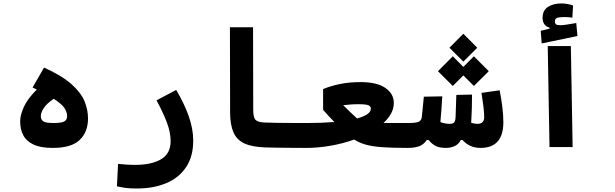

<svg xmlns="http://www.w3.org/2000/svg" viewBox="-20 -851 3556 1111"><path d="M285.6 4.9Q215.3 4.9 173.8 -14.6Q132.3 -34.2 114.5 -68.8Q96.7 -103.5 96.7 -148.4Q96.7 -186 118.4 -233.2Q140.1 -280.3 192.9 -333Q181.2 -338.9 168.5 -344.7L234.9 -460Q338.4 -413.1 393.3 -364.3Q448.2 -315.4 468.8 -265.6Q489.3 -215.8 489.3 -165.5Q489.3 -87.4 441.2 -41.3Q393.1 4.9 285.6 4.9ZM291 -279.3Q251.5 -252.9 233.9 -226.6Q216.3 -200.2 216.3 -179.2Q216.3 -158.2 230.7 -148.7Q245.1 -139.2 289.6 -139.2Q333.5 -139.2 350.8 -147.7Q368.2 -156.2 368.2 -179.2Q368.2 -202.1 353 -225.6Q337.9 -249 291 -279.3Z M772.5 239.7Q733.4 239.7 708.7 236.6Q684.1 233.4 656.7 227.1L663.1 97.2Q690.9 99.6 710.4 101.3Q730 103 762.7 103Q856.4 103 911.9 70.6Q967.3 38.1 967.3 -34.2Q967.3 -83.5 946.5 -139.9Q925.8 -196.3 885.7 -270.5L999.5 -330.6Q1046.4 -252 1072.3 -178Q1098.1 -104 1098.1 -38.1Q1098.1 55.2 1056.4 116.9Q1014.6 178.7 941.2 209.2Q867.7 239.7 772.5 239.7Z M1752 4.9Q1718.8 4.9 1677 4.6Q1635.3 4.4 1592.5 3.7Q1549.8 2.9 1513.7 2Q1438.5 -0.5 1394.3 -21Q1350.1 -41.5 1331.1 -84.7Q1312 -127.9 1311.5 -198.2L1310.5 -693.4H1444.3L1445.3 -215.3Q1445.3 -171.4 1458.5 -157.7Q1471.7 -144 1509.8 -142.1Q1542.5 -140.6 1585.7 -140.1Q1628.9 -139.6 1674.1 -139.4Q1719.2 -139.2 1757.8 -139.2Q1774.9 -139.2 1783.4 -117.7Q1792 -96.2 1792 -63.5Q1792 -38.6 1782.7 -16.8Q1773.4 4.9 1752 4.9Z M1750 4.9 1757.8 -139.2Q1796.4 -139.2 1836.4 -140.6Q1876.5 -142.1 1914.6 -145Q1882.8 -177.2 1849.6 -215.3V-335.4Q1892.1 -353.5 1946.3 -364.7Q2000.5 -376 2067.4 -376Q2160.6 -376 2209.7 -342.3Q2258.8 -308.6 2258.8 -254.9Q2258.8 -223.6 2243.2 -194.6Q2227.5 -165.5 2199.2 -139.6Q2227.1 -139.2 2262.9 -139.2Q2298.8 -139.2 2344.7 -139.2Q2383.3 -139.2 2392.8 -120.8Q2402.3 -102.5 2402.3 -67.9Q2402.3 -26.4 2389.4 -10.7Q2376.5 4.9 2336.9 4.9Q2248.5 4.9 2191.4 0.7Q2134.3 -3.4 2096.9 -13.9Q2059.6 -24.4 2029.3 -43.5Q1965.3 -20.5 1893.3 -7.8Q1821.3 4.9 1750 4.9ZM2045.9 -165.5Q2082.5 -175.3 2104.2 -189.5Q2126 -203.6 2126 -223.1Q2126 -234.9 2112.8 -241.5Q2099.6 -248 2051.8 -248Q2029.3 -248 2007.6 -246.3Q1985.8 -244.6 1965.8 -242.2Q1992.7 -215.3 2008.5 -200.7Q2024.4 -186 2044.4 -167Q2045.4 -166 2045.9 -165.5Z M2337.9 4.9 2343.8 -139.2Q2388.7 -139.2 2403.8 -147Q2418.9 -154.8 2420.9 -174.3L2432.6 -291.5L2539.1 -293.5Q2537.1 -256.3 2534.4 -219Q2531.7 -181.6 2528.3 -144.5Q2555.7 -134.3 2582.5 -134.3Q2601.1 -134.3 2608.4 -143.3Q2615.7 -152.3 2616.2 -174.8Q2617.2 -206.5 2618.4 -238.3Q2619.6 -270 2620.6 -301.8L2711.4 -303.7Q2711.4 -262.7 2710.2 -222.2Q2709 -181.6 2706.5 -140.6Q2724.6 -134.3 2741.7 -134.3Q2781.7 -134.3 2781.7 -173.3Q2781.7 -200.7 2777.3 -234.9Q2772.9 -269 2766.1 -313.5L2871.1 -328.6Q2880.9 -279.3 2886.7 -232.4Q2892.6 -185.5 2892.6 -143.6Q2892.6 4.9 2760.3 4.9Q2697.3 4.9 2656.2 -41H2646.5Q2633.8 -16.1 2610.8 -5.6Q2587.9 4.9 2561 4.9Q2526.9 4.9 2504.9 -4.6Q2482.9 -14.2 2459.5 -41H2449.7Q2431.6 -14.2 2405 -4.6Q2378.4 4.9 2337.9 4.9ZM2722.2 -353.5 2661.1 -414.6 2600.1 -353.5 2514.2 -439 2600.1 -525.4 2661.1 -463.9 2722.2 -525.4 2808.1 -439ZM2661.1 -494.6 2580.6 -574.7 2661.1 -655.8 2741.7 -574.7Z M3159.7 0 3149.4 -584.5H3283.2L3293.5 0ZM3114.3 -599.6 3108.9 -672.9 3159.7 -685.1V-690.9Q3119.6 -703.1 3119.6 -748.5Q3119.6 -790.5 3150.4 -810.8Q3181.2 -831.1 3229 -831.1Q3246.1 -831.1 3264.9 -827.6Q3283.7 -824.2 3295.9 -819.3L3292 -749Q3265.6 -752.4 3246.1 -752.4Q3217.8 -752.4 3204.3 -747.8Q3190.9 -743.2 3190.9 -727.5Q3190.9 -713.9 3198.5 -709.5Q3206.1 -705.1 3222.2 -705.1Q3237.8 -705.1 3265.1 -709.5Q3292.5 -713.9 3314.5 -717.8L3321.3 -642.6Z"/></svg>

Font: Cascadia Code NF
Style: Bold
Weight: 700
Monospace: yes
Designer: Aaron Bell
Foundry: Saja Typeworks
Version: Version 2404.023; ttfautohint (v1.8.4)